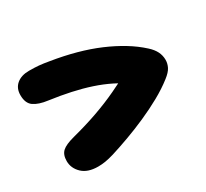

<svg xmlns="http://www.w3.org/2000/svg" viewBox="-112 -780 925 862"><g transform="rotate(-30 350.0 -349.0)"><path d="M174 -85Q120 -85 91.5 -112.5Q63 -140 63 -177Q63 -210 81 -226.5Q99 -243 145 -255Q215 -273 277.5 -295Q340 -317 395 -343Q417 -353 438 -364Q429 -369 419 -374Q379 -394 333.5 -409Q288 -424 237 -435Q186 -446 128 -454Q81 -460 56 -477.5Q31 -495 31 -537Q31 -573 55 -593Q79 -613 119 -613Q148 -613 170 -611Q192 -609 220 -604Q289 -593 349 -576.5Q409 -560 460.5 -538Q512 -516 555.5 -489.5Q599 -463 634 -431Q655 -412 665 -392Q675 -372 675 -349Q675 -330 666 -312Q657 -294 631 -274Q594 -245 547 -219Q500 -193 449 -170.5Q398 -148 348.5 -130Q299 -112 257 -99Q230 -91 211 -88Q192 -85 174 -85Z"/></g></svg>

Font: Shantell Sans Light ExtraBold
Style: Regular
Weight: 800
Version: Version 1.011;[c5ecc13dd]